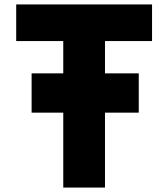

<svg xmlns="http://www.w3.org/2000/svg" viewBox="-20 -845 758 865"><path d="M53 -660H265V-514.5H122.4V-337.5H265V0H453V-337.5H605.1V-514.5H453V-660H665V-825H53Z"/></svg>

Font: Hussar
Style: BdSuprExt
Weight: 700
Foundry: Cannot Into Space Fonts
Version: Version 2.00